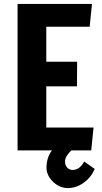

<svg xmlns="http://www.w3.org/2000/svg" viewBox="-20 -770 523 983"><path d="M465 95Q446 139 408 166Q370 193 327 193Q299 193 274 178Q249 163 233.5 139Q218 115 218 89Q218 37 246 0H70V-750H451L439 -633H217V-454H375L374 -328H217V-117H459L447 0H345Q330 15 321.5 28.5Q313 42 313 57Q313 76 324 88Q335 100 352 100Q388 100 411 57Z"/></svg>

Font: Francois One
Style: Regular
Weight: 400
Designer: Vernon Adams
Foundry: Vernon Adams
Version: Version 2.000